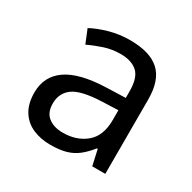

<svg xmlns="http://www.w3.org/2000/svg" viewBox="-128 -675 818 816"><g transform="rotate(30 280.5 -267.5)"><path d="M288 -545Q386 -545 433 -502Q480 -459 480 -365V0H416L399 -76H395Q372 -47 347.5 -27.5Q323 -8 291.5 1Q260 10 215 10Q167 10 128.5 -7Q90 -24 68 -59.5Q46 -95 46 -149Q46 -229 109 -272.5Q172 -316 303 -320L394 -323V-355Q394 -422 365 -448Q336 -474 283 -474Q241 -474 203 -461.5Q165 -449 132 -433L105 -499Q140 -518 188 -531.5Q236 -545 288 -545ZM314 -259Q214 -255 175.5 -227Q137 -199 137 -148Q137 -103 164.5 -82Q192 -61 235 -61Q303 -61 348 -98.5Q393 -136 393 -214V-262Z"/></g></svg>

Font: umalayalam15
Style: Book
Weight: 400
Designer: Jelle Bosma - Monotype Design Team
Foundry: Monotype Imaging Inc.
Version: Version 2.003